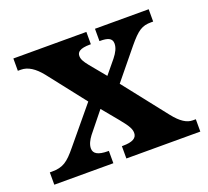

<svg xmlns="http://www.w3.org/2000/svg" viewBox="-98 -656 842 776"><g transform="rotate(-20 323.0 -268.0)"><path d="M11 0H265V-53H262C218 -53 200 -65 200 -87C200 -104 209 -121 221 -137L291 -224L348 -155C381 -115 386 -101 386 -86C386 -64 366 -53 326 -53H321V0H639V-53H626C601 -53 576 -68 546 -106L399 -293L502 -419C545 -471 564 -483 603 -483H612V-536H381V-483H384C415 -483 435 -477 435 -453C435 -435 426 -417 410 -397L363 -340L307 -408C291 -428 284 -440 284 -454C284 -470 295 -483 341 -483H344V-536H30V-483H43C73 -483 101 -465 129 -430L255 -269L129 -117C89 -68 68 -53 20 -53H11Z"/></g></svg>

Font: Noto Nastaliq Urdu
Style: Bold
Weight: 700
Designer: Monotype Design Team (Patrick Giasson: type design, Kamal Mansour: OpenType code, Glenda Bellarosa). Updated by Simon Co
Foundry: Monotype Imaging Inc., Simon Cozens
Version: Version 3.009